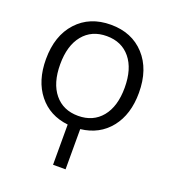

<svg xmlns="http://www.w3.org/2000/svg" viewBox="-137 -630 843 951"><g transform="rotate(20 285.0 -155.0)"><path d="M40 -260Q40 -384 107 -457Q174 -530 285 -530Q396 -530 463 -457Q530 -384 530 -260Q530 -146 473 -74.5Q416 -3 318 8V220H252V8Q154 -3 97 -74.5Q40 -146 40 -260ZM160.5 -105.5Q206 -50 285 -50Q364 -50 409.5 -105.5Q455 -161 455 -260Q455 -359 409.5 -414.5Q364 -470 285 -470Q206 -470 160.5 -414.5Q115 -359 115 -260Q115 -161 160.5 -105.5Z"/></g></svg>

Font: Mplus 1p
Style: Regular
Weight: 400
Version: Version 1.061